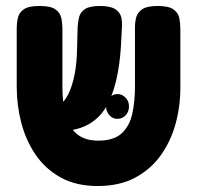

<svg xmlns="http://www.w3.org/2000/svg" viewBox="-20 -605 660 643"><path d="M307 18Q235 18 183.5 -10.5Q132 -39 99.5 -86.5Q67 -134 51.5 -193Q36 -252 36 -314V-508Q36 -528 40 -545.5Q44 -563 60 -574Q76 -585 112 -585Q149 -585 165 -574Q181 -563 185 -545.5Q189 -528 189 -507V-314Q189 -257 200.5 -217Q212 -177 238.5 -155.5Q265 -134 309 -134Q361 -134 387.5 -158.5Q414 -183 423 -224Q432 -265 432 -315V-514Q432 -532 436.5 -548Q441 -564 457 -574.5Q473 -585 508 -585Q545 -585 561 -573.5Q577 -562 580.5 -544.5Q584 -527 584 -507V-312Q584 -249 568 -190.5Q552 -132 518.5 -85Q485 -38 432.5 -10Q380 18 307 18ZM123 -166 117 -248H158Q175 -248 189 -261.5Q203 -275 213.5 -300Q224 -325 230.5 -359.5Q237 -394 238 -437L240 -514Q241 -532 245 -548Q249 -564 264.5 -574.5Q280 -585 315 -585Q350 -585 366.5 -574Q383 -563 386.5 -545.5Q390 -528 388 -508L385 -450Q381 -384 368 -331Q355 -278 332 -241.5Q309 -205 270.5 -185.5Q232 -166 177 -166ZM373 -207Q357 -207 346 -219.5Q335 -232 335 -250Q335 -266 346.5 -278Q358 -290 373 -290Q389 -290 400.5 -278Q412 -266 412 -249Q412 -231 401 -219Q390 -207 373 -207Z"/></svg>

Font: Fredoka Condensed SemiBold
Style: Regular
Weight: 600
Width: 3
Designer: Ben Nathan
Foundry: Milena B. Brandão, Ben Nathan
Version: Version 2.001